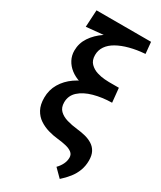

<svg xmlns="http://www.w3.org/2000/svg" viewBox="-225 -787 886 1058"><g transform="rotate(30 218.5 -258.0)"><path d="M348 195 299 146Q316 129 326 108.5Q336 88 336 67Q336 47 321.5 35.5Q307 24 282 18Q257 12 227 9Q197 6 166 -3Q135 -12 108.5 -29.5Q82 -47 66 -76.5Q50 -106 50 -150Q50 -200 74 -240.5Q98 -281 139 -309.5Q180 -338 233 -353Q286 -368 343 -368L388 -313Q326 -312 273.5 -297.5Q221 -283 189.5 -254.5Q158 -226 158 -183Q158 -150 177 -131.5Q196 -113 226.5 -104Q257 -95 293 -91Q322 -88 347.5 -81.5Q373 -75 393.5 -62Q414 -49 425.5 -27.5Q437 -6 437 27Q437 61 426 90.5Q415 120 395 145.5Q375 171 348 195ZM254 -313Q212 -313 177 -324Q142 -335 117 -354.5Q92 -374 78 -400.5Q64 -427 64 -458Q64 -505 90 -544Q116 -583 159 -612Q202 -641 255 -659Q308 -677 363 -681L412 -638Q360 -634 316.5 -622.5Q273 -611 241 -593Q209 -575 192 -550Q175 -525 175 -494Q175 -460 194 -441Q213 -422 239 -414Q265 -406 287 -404.5Q309 -403 316 -403H379L388 -313ZM53 -603 59 -711H406L413 -638Z"/></g></svg>

Font: Ysabeau
Style: Bold
Weight: 700
Designer: Christian Thalmann (Catharsis Fonts)
Version: Version 2.000;gftools[0.9.27.dev2+g8671c4b]